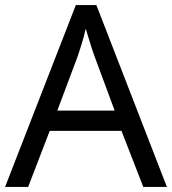

<svg xmlns="http://www.w3.org/2000/svg" viewBox="-20 -737 679 757"><path d="M545 0 459 -221H176L91 0H0L279 -717H360L638 0ZM352 -517Q349 -525 342 -546Q335 -567 328.5 -589.5Q322 -612 318 -624Q311 -593 302 -563.5Q293 -534 287 -517L206 -301H432Z"/></svg>

Font: Noto Sans Test
Style: Regular
Weight: 400
Version: Version 1.002; ttfautohint (v1.8.4.7-5d5b)